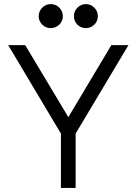

<svg xmlns="http://www.w3.org/2000/svg" viewBox="-20 -917 666 937"><path d="M286.6 -837.9Q286.6 -814 269.3 -796.9Q252 -779.8 227.5 -779.8Q203.1 -779.8 186 -796.9Q168.9 -814 168.9 -837.9Q168.9 -862.3 186.3 -879.6Q203.6 -897 227.5 -897Q252 -897 269.3 -879.6Q286.6 -862.3 286.6 -837.9ZM457.5 -837.9Q457.5 -814 440.4 -796.9Q423.3 -779.8 398.9 -779.8Q375 -779.8 357.9 -796.6Q340.8 -813.5 340.8 -837.9Q340.8 -862.3 357.9 -879.6Q375 -897 398.9 -897Q422.9 -897 440.2 -879.6Q457.5 -862.3 457.5 -837.9ZM277.3 0V-265.1L20 -696.8H103L313.5 -345.2L523.4 -696.8H606.9L349.1 -265.1V0Z"/></svg>

Font: Basically A Sans Serif
Style: Regular
Weight: 400
Designer: Hyung-Suk Kim
Foundry: Mental Design
Version: 1.000